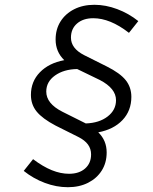

<svg xmlns="http://www.w3.org/2000/svg" viewBox="-20 -731 640 801"><path d="M263 50Q215 50 167 32Q119 14 79 -18L118 -67Q159 -36 196 -21Q233 -6 268 -6Q310 -6 335 -28Q360 -50 360 -87Q360 -110 347 -128Q334 -146 306 -160L212 -207Q157 -236 133 -265.5Q109 -295 109 -335Q109 -391 146.5 -429.5Q184 -468 248 -480Q212 -515 212 -566Q212 -609 232.5 -641.5Q253 -674 289.5 -692.5Q326 -711 374 -711Q421 -711 469 -693Q517 -675 557 -643L518 -594Q478 -625 441 -640Q404 -655 369 -655Q327 -655 301.5 -633Q276 -611 276 -574Q276 -529 331 -501L425 -454Q481 -426 504.5 -396.5Q528 -367 528 -327Q528 -269 491 -230Q454 -191 390 -179Q425 -145 425 -95Q425 -52 404.5 -19.5Q384 13 347.5 31.5Q311 50 263 50ZM338 -216Q394 -218 429 -245Q464 -272 464 -313Q464 -362 397 -397L302 -443Q246 -442 209.5 -416Q173 -390 173 -349Q173 -299 240 -265Z"/></svg>

Font: Red Hat Mono
Style: Italic
Weight: 300
Italic angle: -12°
Monospace: yes
Designer: Pentagram, MCKL
Foundry: Pentagram, MCKL
Version: Version 1.023